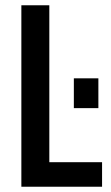

<svg xmlns="http://www.w3.org/2000/svg" viewBox="-20 -708 420 728"><path d="M61 0V-688H167V-93H367V0ZM260 -298V-411H353V-298Z"/></svg>

Font: Saira Condensed SemiBold
Style: Regular
Weight: 600
Width: 3
Designer: Hector Gatti with collaboration of the Omnibus-Type team
Foundry: Omnibus-Type
Version: Version 1.100